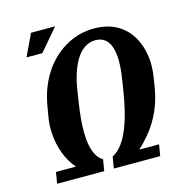

<svg xmlns="http://www.w3.org/2000/svg" viewBox="-114 -883 921 984"><g transform="rotate(-15 346.5 -391.0)"><path d="M84 -666H168L267 -782H139ZM114 -344C109 -315 107 -288 109 -261C113 -178 142 -108 184 -60H78L68 0H318L328 -61C315 -67 304 -79 295 -95C260 -155 265 -262 284 -382L292 -435C311 -557 360 -660 447 -660C535 -660 549 -559 529 -435L521 -382C499 -242 461 -102 379 -61L369 0H615L625 -60H520C591 -125 657 -214 678 -344L686 -391C694 -439 695 -482 687 -523C667 -634 593 -720 456 -720C414 -720 375 -712 337 -696C231 -650 146 -545 122 -391Z"/></g></svg>

Font: Aerodynamic
Style: Obl
Weight: 500
Designer: Google
Version: Version 2.000980; 2014